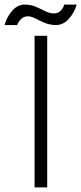

<svg xmlns="http://www.w3.org/2000/svg" viewBox="-80 -816 354 836"><path d="M41 -745Q24.5 -745 12.2 -733.2Q0 -721.5 -5.5 -707H-60Q-51 -741 -27.5 -768.5Q-4 -796 28.5 -796Q54 -796 76 -786.5Q98 -777 117.2 -767.2Q136.5 -757.5 155.5 -757.5Q172.5 -757.5 184.2 -769.5Q196 -781.5 199.5 -796H254Q244.5 -762 220.2 -734.5Q196 -707 163.5 -707Q137.5 -707 114.8 -716.5Q92 -726 74 -735.5Q56 -745 41 -745ZM70.5 -660H125.5V0H70.5Z"/></svg>

Font: League Spartan Light
Style: Regular
Weight: 277
Foundry: The League of Moveable Type
Version: Version 2.002